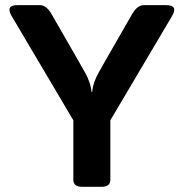

<svg xmlns="http://www.w3.org/2000/svg" viewBox="-20 -720 708 740"><path d="M24.9 -658.2Q0 -700.2 47.9 -700.2H133.3Q158.7 -700.2 178.2 -666.5L282.2 -485.4Q286.6 -478 308.1 -439.7Q329.6 -401.4 333 -365.2H335Q338.4 -401.4 359.9 -439.7Q381.3 -478 385.7 -485.4L489.7 -666.5Q509.3 -700.2 534.7 -700.2H620.1Q668 -700.2 643.1 -658.2L405.3 -256.3V-26.9Q405.3 0 371.1 0H296.9Q262.7 0 262.7 -26.9V-256.3Z"/></svg>

Font: Istok
Style: Bold
Weight: 700
Designer: Andrey V. Panov
Foundry: Andrey V. Panov
Version: Version 1.0.1